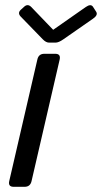

<svg xmlns="http://www.w3.org/2000/svg" viewBox="-20 -720 393 740"><path d="M60.1 -655.8Q46.4 -669.9 60.5 -682.6L72.8 -693.8Q86.9 -707 100.6 -692.9L184.6 -605.5H185.5L310.5 -692.9Q330.1 -706.5 338.4 -693.8L350.6 -674.8Q358.9 -662.1 338.4 -647.9L224.1 -568.4Q206.1 -555.7 193.8 -555.7H169.4Q157.2 -555.7 145 -568.4ZM32.7 0Q10.7 0 15.6 -22L124 -490.7Q128.9 -512.7 150.9 -512.7H192.9Q214.8 -512.7 210 -490.7L101.6 -22Q96.7 0 74.7 0Z"/></svg>

Font: Istok Web
Style: Italic
Weight: 400
Italic angle: -13°
Designer: Andrey V. Panov
Foundry: Andrey V. Panov
Version: Version 1.0.2g